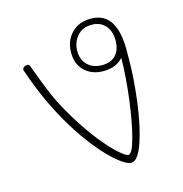

<svg xmlns="http://www.w3.org/2000/svg" viewBox="-94 -694 744 782"><g transform="rotate(-15 278.0 -303.0)"><path d="M465 -451V-414Q465 -330 452.5 -232Q440 -134 417 -66Q394 2 365 2Q347 2 312.5 -25.5Q278 -53 236.5 -103.5Q195 -154 156 -218Q85 -336 39 -474Q37 -479 40 -484Q42 -488 47.5 -490.5Q53 -493 58 -493Q66 -493 69 -485Q100 -400 122.5 -348.5Q145 -297 183 -236Q221 -174 258.5 -127.5Q296 -81 324 -56.5Q352 -32 362 -32Q378 -32 394.5 -93Q411 -154 423 -246Q435 -338 436 -422Q424 -407 403 -397.5Q382 -388 353 -388Q305 -388 274.5 -416.5Q244 -445 244 -494Q244 -544 275 -576Q306 -608 356 -608Q412 -608 438.5 -567Q465 -526 465 -451ZM432 -496Q432 -536 411 -559.5Q390 -583 354 -583Q315 -583 292.5 -557Q270 -531 270 -494Q270 -457 293 -435Q316 -413 354 -413Q392 -413 412 -435.5Q432 -458 432 -496Z"/></g></svg>

Font: Mali ExtraLight
Style: Regular
Weight: 275
Version: Version 1.000; ttfautohint (v1.6)